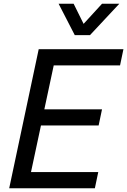

<svg xmlns="http://www.w3.org/2000/svg" viewBox="-20 -1002 677 1022"><path d="M378 -815 292 -982H372L425 -875L523 -982H615L459 -815ZM29 0 186 -740H637L619 -654H266L216 -420H523L505 -334H198L145 -86H503L485 0Z"/></svg>

Font: Be Vietnam Pro
Style: Italic
Weight: 400
Italic angle: -12°
Designer: Lam Bao, Tony Le, Vietanh Nguyen
Foundry: Yellow Type Foundry
Version: Version 1.002; ttfautohint (v1.8.3)